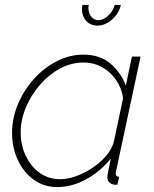

<svg xmlns="http://www.w3.org/2000/svg" viewBox="-20 -750 625 780"><path d="M214 10Q157 10 115.5 -21Q74 -52 51.5 -102Q29 -152 29 -209Q29 -270 53 -327Q77 -384 118 -429.5Q159 -475 211 -501.5Q263 -528 319 -528Q387 -528 430 -490.5Q473 -453 491 -402L516 -520H551L452 -57Q450 -50 450 -45Q450 -32 464 -32L457 0Q453 0 449.5 0.5Q446 1 443 0Q416 -5 416 -31Q416 -35 417 -40.5Q418 -46 421 -60.5Q424 -75 430 -106Q389 -54 330.5 -22Q272 10 214 10ZM224 -22Q254 -22 288 -34Q322 -46 354 -67Q386 -88 409.5 -115Q433 -142 442 -172L480 -351Q475 -390 453 -423Q431 -456 396.5 -476Q362 -496 319 -496Q269 -496 223 -471Q177 -446 141.5 -404.5Q106 -363 85 -313Q64 -263 64 -212Q64 -161 84.5 -117.5Q105 -74 141 -48Q177 -22 224 -22ZM380 -668Q399 -668 419 -686Q439 -704 446 -730H471Q464 -696 435.5 -671Q407 -646 376 -646Q348 -646 330.5 -665Q313 -684 313 -713Q313 -717 313.5 -721.5Q314 -726 315 -730H341Q339 -725 339 -718Q339 -698 350.5 -683Q362 -668 380 -668Z"/></svg>

Font: Raleway ExtraLight
Style: Italic
Weight: 200
Italic angle: -12°
Designer: Matt McInerney, Pablo Impallari, Rodrigo Fuenzalida
Foundry: Matt McInerney, Pablo Impallari, Rodrigo Fuenzalida
Version: Version 4.026